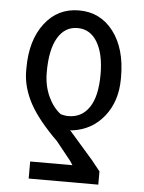

<svg xmlns="http://www.w3.org/2000/svg" viewBox="-52 -580 603 805"><g transform="rotate(5 249.5 -177.5)"><path d="M99.1 183.1V111.3H276.9L266.6 95.2L203.6 16.6Q121.1 -64.5 86.2 -129.2Q51.3 -193.8 49.3 -259.3V-278.3Q49.3 -394.5 104 -466.1Q158.7 -537.6 248.5 -537.6Q338.4 -537.6 393.1 -466.1Q447.8 -394.5 447.8 -274.9V-267.6Q447.8 -172.9 397.2 -109.1Q346.7 -45.4 264.2 -34.2L258.3 -33.7L253.9 -34.7L357.9 84.5L392.1 127.4V183.1ZM361.3 -278.3Q361.3 -364.7 331.5 -414.1Q301.8 -463.4 248.5 -463.4Q195.3 -463.4 165.5 -413.3Q135.7 -363.3 135.7 -267.6Q135.7 -212.4 156 -167.5Q176.3 -122.6 209 -97.7Q226.1 -92.3 242.2 -92.3Q298.3 -92.3 329.8 -139.2Q361.3 -186 361.3 -278.3Z"/></g></svg>

Font: Roboto Condensed
Style: Regular
Weight: 400
Designer: Google
Version: Version 2.001047; 2015